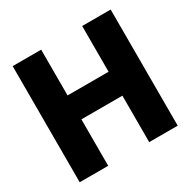

<svg xmlns="http://www.w3.org/2000/svg" viewBox="-150 -802 936 945"><g transform="rotate(-30 318.5 -330.0)"><path d="M40 0V-660H202V-400H435V-660H597V0H435V-264H202V0Z"/></g></svg>

Font: Bricolage Grotesque 48pt ExtraBold
Style: Regular
Weight: 800
Designer: Mathieu Triay
Foundry: Atelier Triay
Version: Version 1.000; ttfautohint (v1.8.4.7-5d5b);gftools[0.9.32]